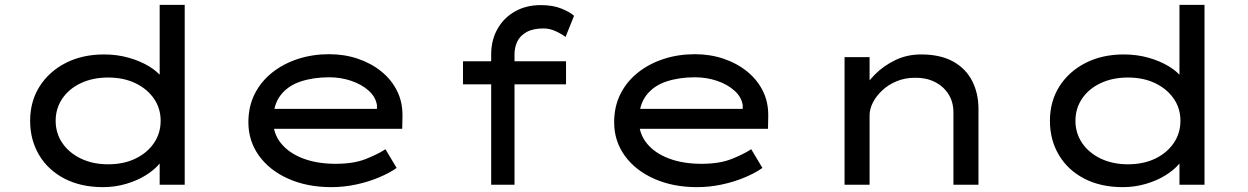

<svg xmlns="http://www.w3.org/2000/svg" viewBox="-20 -760 5134 790"><path d="M404 10Q313 10 245.5 -25Q178 -60 141 -122Q104 -184 104 -263Q104 -343 143 -404.5Q182 -466 250.5 -501Q319 -536 408 -536Q462 -536 509.5 -522.5Q557 -509 592.5 -487.5Q628 -466 647.5 -440.5Q667 -415 667 -391L637 -389V-740H740V0H637V-141L657 -135Q657 -111 636 -86Q615 -61 580 -39Q545 -17 499 -3.5Q453 10 404 10ZM425 -84Q489 -84 537.5 -107.5Q586 -131 613.5 -171.5Q641 -212 641 -263Q641 -314 613.5 -354Q586 -394 537.5 -417.5Q489 -441 425 -441Q362 -441 313 -418Q264 -395 236.5 -354.5Q209 -314 209 -263Q209 -212 236.5 -171.5Q264 -131 313 -107.5Q362 -84 425 -84Z M1343 10Q1244 10 1166.5 -24.5Q1089 -59 1045.5 -119.5Q1002 -180 1002 -257Q1002 -322 1028 -373.5Q1054 -425 1100 -461.5Q1146 -498 1206 -517.5Q1266 -537 1334 -537Q1397 -537 1452 -518.5Q1507 -500 1549 -466Q1591 -432 1614 -385.5Q1637 -339 1636 -282L1635 -230H1094L1071 -312H1546L1531 -303V-327Q1526 -361 1497 -387Q1468 -413 1425 -427.5Q1382 -442 1334 -442Q1269 -442 1216.5 -424.5Q1164 -407 1134 -367.5Q1104 -328 1104 -264Q1104 -210 1136.5 -170Q1169 -130 1227 -108Q1285 -86 1361 -86Q1434 -86 1483 -105Q1532 -124 1566 -146L1612 -69Q1584 -49 1540.5 -30.5Q1497 -12 1446 -1Q1395 10 1343 10Z M2001 0V-536Q2001 -595 2027 -641Q2053 -687 2099 -713Q2145 -739 2205 -739Q2255 -739 2290.5 -724.5Q2326 -710 2342 -695L2307 -608Q2290 -621 2265.5 -632Q2241 -643 2217 -643Q2173 -643 2146.5 -628Q2120 -613 2108.5 -589Q2097 -565 2097 -536V0H2049Q2040 0 2028 0Q2016 0 2001 0ZM1885 -413V-508H2309V-413Z M2848 10Q2749 10 2671.5 -24.5Q2594 -59 2550.5 -119.5Q2507 -180 2507 -257Q2507 -322 2533 -373.5Q2559 -425 2605 -461.5Q2651 -498 2711 -517.5Q2771 -537 2839 -537Q2902 -537 2957 -518.5Q3012 -500 3054 -466Q3096 -432 3119 -385.5Q3142 -339 3141 -282L3140 -230H2599L2576 -312H3051L3036 -303V-327Q3031 -361 3002 -387Q2973 -413 2930 -427.5Q2887 -442 2839 -442Q2774 -442 2721.5 -424.5Q2669 -407 2639 -367.5Q2609 -328 2609 -264Q2609 -210 2641.5 -170Q2674 -130 2732 -108Q2790 -86 2866 -86Q2939 -86 2988 -105Q3037 -124 3071 -146L3117 -69Q3089 -49 3045.5 -30.5Q3002 -12 2951 -1Q2900 10 2848 10Z M3455 0V-525H3558V-385L3524 -381Q3545 -418 3580 -453.5Q3615 -489 3663.5 -512.5Q3712 -536 3770 -536Q3849 -536 3901.5 -507Q3954 -478 3980 -427Q4006 -376 4006 -312V0H3903V-297Q3903 -341 3882 -373.5Q3861 -406 3825 -423.5Q3789 -441 3744 -440Q3704 -440 3670 -426Q3636 -412 3611 -389Q3586 -366 3572 -339Q3558 -312 3558 -286V0H3507Q3484 0 3471 0Q3458 0 3455 0Z M4600 10Q4509 10 4441.5 -25Q4374 -60 4337 -122Q4300 -184 4300 -263Q4300 -343 4339 -404.5Q4378 -466 4446.5 -501Q4515 -536 4604 -536Q4658 -536 4705.5 -522.5Q4753 -509 4788.5 -487.5Q4824 -466 4843.5 -440.5Q4863 -415 4863 -391L4833 -389V-740H4936V0H4833V-141L4853 -135Q4853 -111 4832 -86Q4811 -61 4776 -39Q4741 -17 4695 -3.5Q4649 10 4600 10ZM4621 -84Q4685 -84 4733.5 -107.5Q4782 -131 4809.5 -171.5Q4837 -212 4837 -263Q4837 -314 4809.5 -354Q4782 -394 4733.5 -417.5Q4685 -441 4621 -441Q4558 -441 4509 -418Q4460 -395 4432.5 -354.5Q4405 -314 4405 -263Q4405 -212 4432.5 -171.5Q4460 -131 4509 -107.5Q4558 -84 4621 -84Z"/></svg>

Font: Lexend Tera
Style: Regular
Weight: 400
Designer: Bonnie Shaver-Troup, Thomas Jockin
Foundry: Lexend
Version: Version 1.007